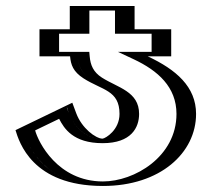

<svg xmlns="http://www.w3.org/2000/svg" viewBox="-20 -618 701 637"><path d="M202.5 -261C213.5 -218 248.5 -158 320.5 -158C365.5 -158 401.5 -192 401.5 -240C401.5 -311 344.5 -314 283.5 -353C249.6 -374.9 240.1 -400.7 237.5 -431H136V-521H236.5V-598H401.5V-521H523V-431H454.4C541.4 -390.3 605.5 -331.8 605.5 -240C605.5 -99 471.5 -1 321.5 -1C98.5 -1 55.5 -185 55.5 -190ZM193.4 -239.9 73 -181.8C85.2 -143 139.7 -16 321.5 -16C466 -16 590.5 -109.9 590.5 -240C590.5 -323.4 533.2 -377.6 448 -417.4L387 -446H508V-506H386.5V-583H251.5V-506H151V-446H251.2L252.4 -432.3C254.8 -404.8 261.8 -384.8 291.6 -365.6C345.8 -331 416.5 -322.5 416.5 -240C416.5 -183.8 373.5 -143 320.5 -143C248.6 -143 209.8 -195.6 193.4 -239.9ZM193.4 -239.9C209.8 -195.6 248.6 -143 320.5 -143C373.5 -143 416.5 -183.8 416.5 -240C416.5 -322.5 345.8 -331 291.6 -365.6C261.8 -384.8 254.8 -404.8 252.4 -432.3L251.2 -446H151V-506H251.5V-583H386.5V-506H508V-446H387L448 -417.4C533.2 -377.6 590.5 -323.4 590.5 -240C590.5 -109.9 466 -16 321.5 -16C139.7 -16 85.2 -143 73 -181.8ZM201.7 -260.6 54.8 -189.7 58.7 -177.3C71.8 -135.8 130.8 -1 321.5 -1C471.5 -1 605.5 -99 605.5 -240C605.5 -331.8 541.4 -390.3 454.4 -431H523V-521H401.5V-598H236.5V-521H136V-431H237.5C240.1 -401 249.8 -374.7 283.5 -353C344.3 -314.1 401.5 -311.1 401.5 -240C401.5 -192 365.4 -158 320.5 -158C257.3 -158 222.8 -203.7 207.4 -245.1ZM176.2 -223.8C192.4 -192.2 222.3 -143 320.5 -143C416.1 -143 441.5 -195.4 441.5 -240C441.5 -314.7 371.1 -326.7 318 -360.6C289.6 -378.9 280 -402 277.5 -431.5L276.2 -446H176V-506H276.5V-583H361.5V-506H483V-446H371.1L423.2 -421.6C504.1 -383.7 565.5 -329.2 565.5 -240C565.5 -97.8 425.6 -16 321.5 -16C170.8 -16 106.7 -147.4 96.6 -185.4ZM470.3 -431H548V-521H426.5V-598H211.5V-521H111V-431H212.5C215 -403.2 222.5 -380.4 257.1 -358C319.2 -318.3 376.5 -319 376.5 -240C376.5 -186.9 330.6 -159.2 320.4 -158C297 -158.1 251.1 -193.3 233 -242L219.9 -277.2L31.4 -186.2C43.5 -147.5 86.1 -1 321.5 -1C511.9 -1 630.5 -111.1 630.5 -240C630.5 -330.6 563.7 -387.3 470.3 -431Z"/></svg>

Font: Hussar Outliner
Style: Regular
Weight: 700
Foundry: Cannot Into Space Fonts
Version: Version 0.92